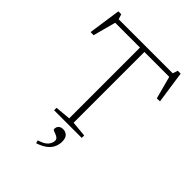

<svg xmlns="http://www.w3.org/2000/svg" viewBox="-268 -861 1218 1218"><g transform="rotate(45 341.0 -252.0)"><path d="M321 -693.5H360.5V-31.5L465 -22V0H217V-22L321 -31.5ZM607.5 -666.5H74L101.5 -678L57.5 -514L30 -514.5L61.5 -732H87.5L101 -690.5L78 -698H611.5L581 -690.5L594.5 -732H620.5L652 -515L624.5 -514L580.5 -678ZM279 208Q324.5 194.5 341.5 173.8Q358.5 153 358.5 132Q358.5 119.5 349.8 112.2Q341 105 329.8 101Q318.5 97 309.8 93.2Q301 89.5 301 84Q301 65.5 311.8 54.8Q322.5 44 344 44Q365 44 379.8 58.5Q394.5 73 394.5 105.5Q394.5 127 385.5 150Q376.5 173 352.8 193.2Q329 213.5 284 228.5Z"/></g></svg>

Font: Newsreader 9pt ExtraLight
Style: Regular
Weight: 250
Designer: Hugues Gentile
Foundry: Production Type
Version: Version 1.003